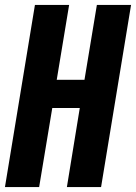

<svg xmlns="http://www.w3.org/2000/svg" viewBox="-20 -755 549 775"><path d="M0 0 121 -735H259L209 -433H321L371 -735H509L388 0H250L302 -319H191L138 0Z"/></svg>

Font: Iosevka Curly Heavy Oblique
Style: Regular
Weight: 900
Italic angle: -9°
Monospace: yes
Designer: Belleve Invis
Foundry: Belleve Invis
Version: Version 11.1.0; ttfautohint (v1.8.3)